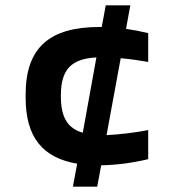

<svg xmlns="http://www.w3.org/2000/svg" viewBox="-20 -696 640 719"><path d="M76 -342V-330C76 -183 139 -105 269 -83L253 3H344L359 -77C413 -78 472 -85 535 -100V-209C492 -200 425 -192 379 -190L432 -478C468 -475 507 -469 535 -464V-572C506 -579 479 -584 452 -588L468 -676H376L361 -595H353C167 -595 76 -519 76 -342ZM208 -334V-339C208 -438 249 -476 341 -481L290 -199C234 -215 208 -256 208 -334Z"/></svg>

Font: LT Wave Mono Bold
Style: Regular
Weight: 700
Designer: Daniel Lyons
Version: Version 2.5 (Glyphs App)